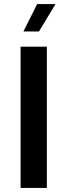

<svg xmlns="http://www.w3.org/2000/svg" viewBox="-20 -931 334 951"><path d="M82 0H212V-700H82ZM96 -775H173L255 -911H164Z"/></svg>

Font: Chess Sans SemiBold
Style: Regular
Weight: 600
Designer: Wolf Bōese
Foundry: Wolf Bōese
Version: Version 7.223;Glyphs 3.3 (3306)